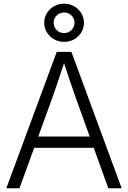

<svg xmlns="http://www.w3.org/2000/svg" viewBox="-20 -1004 683 1024"><path d="M13.7 0 282.7 -727.5H360.8L628.9 0H557.6L385.3 -479Q370.6 -520.5 353.3 -571.5Q335.9 -622.6 312 -696.3H331.1Q307.1 -622.1 289.8 -571Q272.5 -520 257.8 -479L84 0ZM141.1 -215.8V-275.9H501.5V-215.8ZM321.8 -780.8Q292.5 -780.8 268.6 -794.4Q244.6 -808.1 230.2 -831.3Q215.8 -854.5 215.8 -882.8Q215.8 -910.6 230 -933.8Q244.1 -957 268.3 -970.7Q292.5 -984.4 321.8 -984.4Q351.1 -984.4 375.2 -970.7Q399.4 -957 413.6 -933.8Q427.7 -910.6 427.7 -882.3Q427.7 -854.5 413.6 -831.3Q399.4 -808.1 375.2 -794.4Q351.1 -780.8 321.8 -780.8ZM321.8 -827.6Q345.2 -827.6 361.3 -843.8Q377.4 -859.9 377.4 -882.8Q377.4 -905.8 361.3 -921.6Q345.2 -937.5 321.8 -937.5Q298.8 -937.5 282.5 -921.6Q266.1 -905.8 266.1 -882.8Q266.1 -859.9 282.2 -843.8Q298.3 -827.6 321.8 -827.6Z"/></svg>

Font: Inter 28pt Light
Style: Regular
Weight: 300
Designer: Rasmus Andersson
Foundry: rsms
Version: Version 4.001;git-66647c0bb